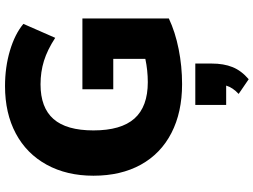

<svg xmlns="http://www.w3.org/2000/svg" viewBox="-146 -608 1035 784"><g transform="rotate(-90 372.0 -216.5)"><path d="M688 -398V-45Q633 -19 563 -5Q493 9 420 9Q305 9 220.5 -34.5Q136 -78 91 -159.5Q46 -241 46 -353Q46 -462 91 -544Q136 -626 218.5 -670Q301 -714 412 -714Q489 -714 556.5 -694Q624 -674 666 -639L609 -509Q560 -541 515 -555Q470 -569 419 -569Q324 -569 277.5 -516Q231 -463 231 -353Q231 -240 279.5 -185.5Q328 -131 428 -131Q476 -131 523 -141V-272H399V-398ZM504 63V130Q504 179 489.5 215Q475 251 440 281L380 240Q406 216 414 189H335V63Z"/></g></svg>

Font: wassup Sans
Style: Black
Weight: 900
Version: Version 2.001